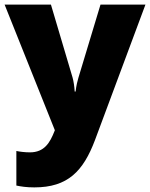

<svg xmlns="http://www.w3.org/2000/svg" viewBox="-21 -573 651 833"><path d="M-1 -553 217 -8 215 -3C196 45 172 88 109 88C86 88 64 85 50 82V232C69 236 93 240 128 240C273 240 340 170 391 35L610 -553H415L319 -235C315 -222 310 -202 307 -176H303C302 -197 298 -222 294 -236L200 -553Z"/></svg>

Font: Noto Sans Tamil Black
Style: Regular
Weight: 900
Designer: Jelle Bosma - Monotype Design Team
Foundry: Monotype Imaging Inc.
Version: Version 2.004